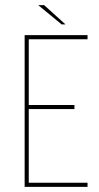

<svg xmlns="http://www.w3.org/2000/svg" viewBox="-20 -728 386 748"><path d="M76 0V-591H321V-575H92V-319H270V-303H92V-16H321V0ZM220 -633 129 -708H152L235 -633Z"/></svg>

Font: Alumni Sans Pinstripe
Style: Regular
Weight: 400
Designer: Robert E. Leuschke
Foundry: Robert E. Leuschke
Version: Version 1.010; ttfautohint (v1.8.4.7-5d5b)